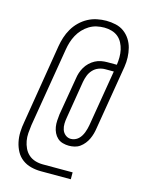

<svg xmlns="http://www.w3.org/2000/svg" viewBox="-122 -825 744 970"><g transform="rotate(15 250.0 -340.0)"><path d="M189 70Q162 70 136.5 63.5Q111 57 91 42Q71 27 59 5Q47 -17 41.5 -42.5Q36 -68 37 -95Q38 -122 43 -148L111 -563Q115 -587 122.5 -610.5Q130 -634 143 -656.5Q156 -679 175 -697.5Q194 -716 216.5 -728Q239 -740 263.5 -745Q288 -750 312 -750Q337 -750 361.5 -744.5Q386 -739 405 -725Q424 -711 437 -691Q450 -671 456 -647.5Q462 -624 463 -599Q464 -574 460 -549L404 -212Q402 -198 398 -183.5Q394 -169 387.5 -155Q381 -141 371 -128.5Q361 -116 348.5 -107Q336 -98 321 -94.5Q306 -91 291 -91Q275 -91 259 -95.5Q243 -100 231.5 -110.5Q220 -121 213 -135.5Q206 -150 203.5 -166Q201 -182 202 -198.5Q203 -215 205 -232L238 -427Q240 -443 245 -458.5Q250 -474 258.5 -488.5Q267 -503 279.5 -515Q292 -527 307 -535Q322 -543 338 -546Q354 -549 369 -549H420Q423 -569 423 -589Q423 -609 419 -627.5Q415 -646 406 -663Q397 -680 383 -691.5Q369 -703 350 -708.5Q331 -714 311 -714Q291 -714 271 -709.5Q251 -705 233 -694Q215 -683 200.5 -667.5Q186 -652 176 -633.5Q166 -615 160 -595.5Q154 -576 151 -557L82 -142Q79 -121 77.5 -100Q76 -79 79.5 -59.5Q83 -40 91.5 -22Q100 -4 114.5 9Q129 22 148.5 28Q168 34 189 34H345V70ZM292 -127Q302 -127 312.5 -131Q323 -135 331 -142.5Q339 -150 344.5 -159Q350 -168 354 -178Q358 -188 360.5 -198Q363 -208 365 -218L414 -512H369Q352 -512 335 -505.5Q318 -499 305.5 -485.5Q293 -472 286.5 -455Q280 -438 277 -421L245 -226Q242 -210 241.5 -193.5Q241 -177 246 -162Q251 -147 263.5 -137Q276 -127 292 -127Z"/></g></svg>

Font: Iosevka Curly Slab XLtObl
Style: Regular
Weight: 200
Italic angle: -9°
Monospace: yes
Designer: Belleve Invis
Foundry: Belleve Invis
Version: Version 11.1.0; ttfautohint (v1.8.3)